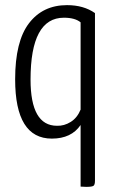

<svg xmlns="http://www.w3.org/2000/svg" viewBox="-20 -530 447 748"><path d="M350 174Q350 190 344 194Q338 198 316 198Q313 198 305.5 197.5Q298 197 294 197V-43Q258 10 182 10Q39 10 39 -221Q39 -369 93 -439.5Q147 -510 241 -510Q306 -510 350 -479ZM294 -443Q272 -461 229 -461Q99 -461 99 -220Q99 -40 202 -40Q230 -39 255.5 -55Q281 -71 294 -103Z"/></svg>

Font: Yanone Kaffeesatz Light
Style: Regular
Weight: 300
Designer: Yanone (Cyrillic: Daniel Pouzeot)
Foundry: Yanone
Version: Version 1.003;PS 001.003;hotconv 1.0.88;makeotf.lib2.5.64775